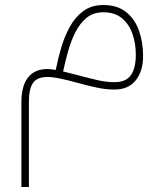

<svg xmlns="http://www.w3.org/2000/svg" viewBox="-20 -350 653 762"><path d="M390.1 -301.3Q436 -301.3 464.4 -277.3Q492.7 -253.4 505.9 -215.1Q519 -176.8 519 -133.3Q519 -79.6 499.5 -51.8Q480 -23.9 434.1 -23.9Q403.3 -23.9 368.4 -31.7Q333.5 -39.6 292 -50.8Q277.8 -54.7 261.2 -58.8Q244.6 -63 230.5 -66.4Q238.3 -103 249.5 -143.8Q260.7 -184.6 278.3 -220.5Q295.9 -256.3 323 -278.8Q350.1 -301.3 390.1 -301.3ZM390.1 -330.1Q343.3 -330.1 310.8 -306.2Q278.3 -282.2 257.1 -243.7Q235.8 -205.1 222.7 -159.9Q209.5 -114.7 201.2 -72.3Q154.8 -81.1 124.5 -67.9Q94.2 -54.7 79.6 -23.4Q64.9 7.8 64.9 53.7V392.1H94.7V53.7Q94.7 2 111.3 -21.2Q127.9 -44.4 167.5 -44.4Q189.5 -44.4 219.7 -38.1Q250 -31.7 284.7 -22Q323.7 -11.2 361.8 -2.9Q399.9 5.4 434.1 5.4Q489.3 5.4 518.6 -31Q547.9 -67.4 547.9 -127.4Q547.9 -181.6 531.7 -227.8Q515.6 -273.9 480.7 -302Q445.8 -330.1 390.1 -330.1Z"/></svg>

Font: Estedad-FD-VF Thin
Style: Regular
Weight: 100
Designer: Amin Abedi
Version: Version 5.0